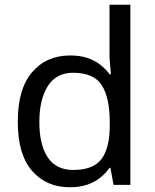

<svg xmlns="http://www.w3.org/2000/svg" viewBox="-20 -780 655 810"><path d="M275 10Q175 10 115 -59.5Q55 -129 55 -267Q55 -405 115.5 -475.5Q176 -546 276 -546Q318 -546 349 -535.5Q380 -525 403 -507Q426 -489 442 -467H448Q447 -480 444.5 -505.5Q442 -531 442 -546V-760H530V0H459L446 -72H442Q426 -49 403 -30.5Q380 -12 348.5 -1Q317 10 275 10ZM289 -63Q374 -63 408.5 -109.5Q443 -156 443 -250V-266Q443 -366 410 -419.5Q377 -473 288 -473Q217 -473 181.5 -416.5Q146 -360 146 -265Q146 -169 181.5 -116Q217 -63 289 -63Z"/></svg>

Font: hexlkannada05
Style: Book
Weight: 400
Designer: Jelle Bosma - Monotype Design Team
Foundry: Monotype Imaging Inc.
Version: Version 2.003